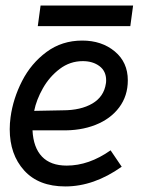

<svg xmlns="http://www.w3.org/2000/svg" viewBox="-20 -661 548 691"><path d="M15 -196Q15 -217 18 -239Q27 -306 59.5 -369.5Q92 -433 147.5 -474Q203 -515 276 -515Q346 -515 393 -476Q440 -437 440 -372Q440 -316 409 -274.5Q378 -233 323.5 -211.5Q269 -190 200 -192H97Q100 -130 131 -97.5Q162 -65 220 -65Q300 -65 378 -120L418 -61Q318 10 215 10Q119 10 67 -47.5Q15 -105 15 -196ZM361 -360Q362 -364 362 -372Q362 -405 338 -423Q314 -441 278 -441Q232 -441 195 -413Q158 -385 134.5 -343.5Q111 -302 103 -262L206 -264Q271 -264 312.5 -288.5Q354 -313 361 -360ZM126 -641H459L449 -567H116Z"/></svg>

Font: Bellota
Style: Bold Italic
Weight: 700
Italic angle: -7.5°
Designer: Kemie Guaida
Foundry: Kemie Guaida
Version: Version 4.001